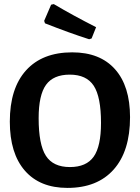

<svg xmlns="http://www.w3.org/2000/svg" viewBox="-20 -909 683 939"><path d="M243 -889Q336 -834 450 -776L428 -721L416 -717Q322 -747 200 -795L196 -807L230 -886ZM333 -653Q469 -653 542.5 -570.5Q616 -488 616 -336Q616 -170 536 -80Q456 10 310 10Q175 10 101.5 -74.5Q28 -159 28 -314Q28 -477 107.5 -565Q187 -653 333 -653ZM321 -544Q241 -544 205 -494Q169 -444 169 -331Q169 -202 204.5 -147Q240 -92 322 -92Q402 -92 438 -142.5Q474 -193 474 -308Q474 -435 438.5 -489.5Q403 -544 321 -544Z"/></svg>

Font: Alegreya Sans SC
Style: Bold
Weight: 700
Designer: Juan Pablo del Peral
Foundry: Huerta Tipografica
Version: Version 2.007